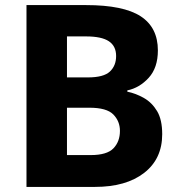

<svg xmlns="http://www.w3.org/2000/svg" viewBox="-20 -734 706 754"><path d="M318 -714Q465 -714 532.5 -670Q600 -626 600 -536Q600 -468 564 -428.5Q528 -389 480 -379V-374Q514 -367 545.5 -349Q577 -331 597 -297.5Q617 -264 617 -207Q617 -110 546 -55Q475 0 353 0H84V-714ZM325 -430Q387 -430 411.5 -453Q436 -476 436 -514Q436 -553 407.5 -572Q379 -591 318 -591H243V-430ZM243 -311V-125H336Q400 -125 425.5 -151.5Q451 -178 451 -220Q451 -258 425 -284.5Q399 -311 331 -311Z"/></svg>

Font: Noto Sans Oriya
Style: Bold
Weight: 700
Designer: Amélie Bonet and Sol Matas
Foundry: Google LLC
Version: Version 2.006; ttfautohint (v1.8.4.7-5d5b)